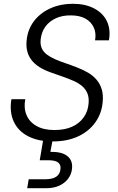

<svg xmlns="http://www.w3.org/2000/svg" viewBox="-20 -732 621 1010"><path d="M257 12Q181 12 128.5 -15Q76 -42 52.5 -92Q29 -142 40 -210H113Q104 -164 119.5 -127Q135 -90 172.5 -69Q210 -48 266 -48Q321 -48 359.5 -65.5Q398 -83 420.5 -115Q443 -147 446 -188Q449 -219 439.5 -241.5Q430 -264 411.5 -279.5Q393 -295 367 -306.5Q341 -318 311 -328.5Q281 -339 250 -350Q177 -375 145.5 -416.5Q114 -458 120 -518Q125 -575 157 -618.5Q189 -662 242.5 -687Q296 -712 365 -712Q428 -712 474.5 -688Q521 -664 542 -621Q563 -578 553 -520H480Q487 -558 473 -588Q459 -618 428.5 -634.5Q398 -651 354 -651Q309 -652 274 -636Q239 -620 218.5 -591.5Q198 -563 194 -525Q191 -498 199.5 -478.5Q208 -459 226 -445.5Q244 -432 268.5 -421Q293 -410 323 -400Q353 -390 386 -377Q417 -365 443.5 -349.5Q470 -334 488.5 -312Q507 -290 515.5 -261Q524 -232 520 -194Q515 -136 482 -89Q449 -42 392 -15Q335 12 257 12ZM123 258 131 211H217Q257 211 276.5 197Q296 183 298 158Q301 135 286 123Q271 111 235 111H189L209 -7H259L245 67Q284 66 310 75.5Q336 85 349 105Q362 125 359 155Q356 185 338 208.5Q320 232 291 245Q262 258 225 258Z"/></svg>

Font: DM Sans 12pt Light
Style: Italic
Weight: 300
Italic angle: -10°
Version: Version 4.004;gftools[0.9.30]